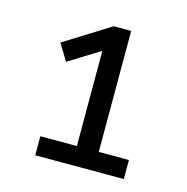

<svg xmlns="http://www.w3.org/2000/svg" viewBox="-74 -776 569 584"><g transform="rotate(15 210.0 -484.5)"><path d="M86 -264V-324H201V-643H232L103 -563L71 -615L215 -705H270V-324H365V-264Z"/></g></svg>

Font: Nunito Sans 10pt
Style: Regular
Weight: 400
Designer: Vernon Adams
Foundry: Vernon Adams
Version: Version 3.101;gftools[0.9.27]